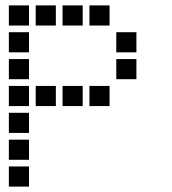

<svg xmlns="http://www.w3.org/2000/svg" viewBox="-20 -708 640 715"><path d="M14 -688Q13 -688 13 -688Q13 -688 13 -687V-614Q13 -613 13 -613Q13 -613 14 -613H87Q88 -613 88 -613Q88 -613 88 -614V-687Q88 -688 88 -688Q88 -688 87 -688ZM114 -688Q113 -688 113 -688Q113 -688 113 -687V-614Q113 -613 113 -613Q113 -613 114 -613H187Q188 -613 188 -613Q188 -613 188 -614V-687Q188 -688 188 -688Q188 -688 187 -688ZM214 -688Q213 -688 213 -688Q213 -688 213 -687V-614Q213 -613 213 -613Q213 -613 214 -613H287Q288 -613 288 -613Q288 -613 288 -614V-687Q288 -688 288 -688Q288 -688 287 -688ZM314 -688Q313 -688 313 -688Q313 -688 313 -687V-614Q313 -613 313 -613Q313 -613 314 -613H387Q388 -613 388 -613Q388 -613 388 -614V-687Q388 -688 388 -688Q388 -688 387 -688ZM14 -588Q13 -588 13 -588Q13 -588 13 -587V-514Q13 -513 13 -513Q13 -513 14 -513H87Q88 -513 88 -513Q88 -513 88 -514V-587Q88 -588 88 -588Q88 -588 87 -588ZM414 -588Q413 -588 413 -588Q413 -588 413 -587V-514Q413 -513 413 -513Q413 -513 414 -513H487Q488 -513 488 -513Q488 -513 488 -514V-587Q488 -588 488 -588Q488 -588 487 -588ZM14 -488Q13 -488 13 -488Q13 -488 13 -487V-414Q13 -413 13 -413Q13 -413 14 -413H87Q88 -413 88 -413Q88 -413 88 -414V-487Q88 -488 88 -488Q88 -488 87 -488ZM414 -488Q413 -488 413 -488Q413 -488 413 -487V-414Q413 -413 413 -413Q413 -413 414 -413H487Q488 -413 488 -413Q488 -413 488 -414V-487Q488 -488 488 -488Q488 -488 487 -488ZM14 -388Q13 -388 13 -388Q13 -388 13 -387V-314Q13 -313 13 -313Q13 -313 14 -313H87Q88 -313 88 -313Q88 -313 88 -314V-387Q88 -388 88 -388Q88 -388 87 -388ZM114 -388Q113 -388 113 -388Q113 -388 113 -387V-314Q113 -313 113 -313Q113 -313 114 -313H187Q188 -313 188 -313Q188 -313 188 -314V-387Q188 -388 188 -388Q188 -388 187 -388ZM214 -388Q213 -388 213 -388Q213 -388 213 -387V-314Q213 -313 213 -313Q213 -313 214 -313H287Q288 -313 288 -313Q288 -313 288 -314V-387Q288 -388 288 -388Q288 -388 287 -388ZM314 -388Q313 -388 313 -388Q313 -388 313 -387V-314Q313 -313 313 -313Q313 -313 314 -313H387Q388 -313 388 -313Q388 -313 388 -314V-387Q388 -388 388 -388Q388 -388 387 -388ZM14 -288Q13 -288 13 -288Q13 -288 13 -287V-214Q13 -213 13 -213Q13 -213 14 -213H87Q88 -213 88 -213Q88 -213 88 -214V-287Q88 -288 88 -288Q88 -288 87 -288ZM14 -188Q13 -188 13 -188Q13 -188 13 -187V-114Q13 -113 13 -113Q13 -113 14 -113H87Q88 -113 88 -113Q88 -113 88 -114V-187Q88 -188 88 -188Q88 -188 87 -188ZM14 -88Q13 -88 13 -88Q13 -88 13 -87V-14Q13 -13 13 -13Q13 -13 14 -13H87Q88 -13 88 -13Q88 -13 88 -14V-87Q88 -88 88 -88Q88 -88 87 -88Z"/></svg>

Font: Doto Black
Style: Bold
Weight: 700
Monospace: yes
Version: Version 1.000